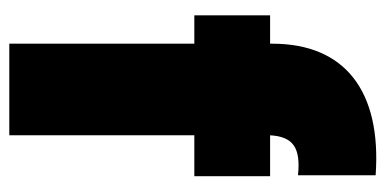

<svg xmlns="http://www.w3.org/2000/svg" viewBox="-228 -601 829 413"><g transform="rotate(90 186.5 -394.5)"><path d="M271 -561C274 -611 298 -627 357 -621V-788C175 -801 74 -721 74 -566V-561H13V-398H74V0H271V-398H359V-561Z"/></g></svg>

Font: Poppins STUK1
Style: Regular
Weight: 400
Designer: Jonny Pinhorn (original), Sammy Jo Hughes (modified version)
Foundry: Type Mafia
Version: Version 1.002;hotconv 1.0.109;makeotfexe 2.5.65596